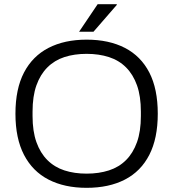

<svg xmlns="http://www.w3.org/2000/svg" viewBox="-20 -888 831 920"><path d="M395 12Q289 12 212.5 -27.5Q136 -67 95 -146Q54 -225 54 -343Q54 -462 95 -540.5Q136 -619 212.5 -658.5Q289 -698 395 -698Q502 -698 578.5 -658.5Q655 -619 695.5 -540.5Q736 -462 736 -343Q736 -225 695.5 -146Q655 -67 578.5 -27.5Q502 12 395 12ZM395 -56Q454 -56 502 -71.5Q550 -87 584 -121Q618 -155 636.5 -207Q655 -259 655 -332V-353Q655 -427 636.5 -479Q618 -531 584 -565Q550 -599 502 -614.5Q454 -630 395 -630Q336 -630 288.5 -614.5Q241 -599 207 -565Q173 -531 154.5 -479Q136 -427 136 -353V-332Q136 -259 154.5 -207Q173 -155 207 -121Q241 -87 288.5 -71.5Q336 -56 395 -56ZM359 -736 448 -868H539L540 -865L428 -736Z"/></svg>

Font: Archivo SemiBold Light
Style: Regular
Weight: 300
Version: Version 2.001